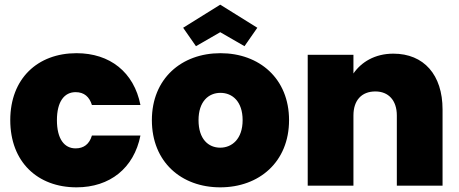

<svg xmlns="http://www.w3.org/2000/svg" viewBox="-20 -796 1969 823"><path d="M24 -281C24 -102 141 7 308 7C451 7 554 -75 582 -215H374C363 -178 339 -160 304 -160C256 -160 224 -200 224 -281C224 -361 256 -401 304 -401C341 -401 363 -381 374 -346H582C554 -487 451 -568 308 -568C141 -568 24 -459 24 -281Z M1219 -281C1219 -459 1092 -568 925 -568C758 -568 631 -459 631 -281C631 -102 757 7 924 7C1091 7 1219 -102 1219 -281ZM831 -281C831 -361 874 -398 925 -398C976 -398 1020 -361 1020 -281C1020 -200 974 -163 924 -163C873 -163 831 -200 831 -281ZM924 -776 765 -677 820 -598 924 -658 1028 -598 1083 -677Z M1681 0H1877V-327C1877 -475 1797 -566 1666 -566C1586 -566 1528 -529 1495 -481V-561H1299V0H1495V-301C1495 -366 1530 -404 1589 -404C1645 -404 1681 -366 1681 -301Z"/></svg>

Font: SVN-Poppins ExtraBold
Style: Regular
Weight: 800
Designer: Ninad Kale (Devanagari), Jonny Pinhorn (Latin)
Foundry: Indian Type Foundry
Version: Version 3.002 2017; ttfautohint (v1.8.3)